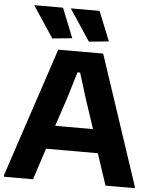

<svg xmlns="http://www.w3.org/2000/svg" viewBox="-63 -1030 866 1082"><g transform="rotate(5 370.0 -489.0)"><path d="M0 -9 243 -740H497L740 -9V0H575L516 -178H223L165 0H0ZM477 -311 422 -477 377 -622H362L318 -476L263 -311ZM204 -800 86 -978H249L316 -811ZM411 -800 293 -978H456L523 -811Z"/></g></svg>

Font: Encode Sans Normal
Style: Bold
Weight: 700
Designer: Pablo Impallari, Andres Torresi
Foundry: Pablo Impallari, Andres Torresi
Version: Version 1.000; ttfautohint (v1.00) -l 8 -r 50 -G 200 -x 14 -